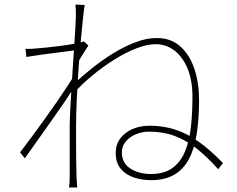

<svg xmlns="http://www.w3.org/2000/svg" viewBox="-20 -797 1040 843"><path d="M938 -54Q889 -109 842.5 -145.5Q796 -182 746 -200.5Q696 -219 634 -219Q604 -219 576.5 -207.5Q549 -196 532 -175.5Q515 -155 515 -128Q515 -81 552.5 -57Q590 -33 642 -33Q702 -33 738 -60Q774 -87 793 -133.5Q812 -180 818.5 -241.5Q825 -303 825 -372Q825 -444 803.5 -496Q782 -548 745.5 -575.5Q709 -603 663 -603Q626 -603 578.5 -584.5Q531 -566 481.5 -535Q432 -504 386 -466Q340 -428 306 -390L309 -433Q341 -463 383.5 -497Q426 -531 474 -561Q522 -591 572 -610.5Q622 -630 668 -630Q731 -630 772 -593Q813 -556 833.5 -494.5Q854 -433 854 -359Q854 -274 843.5 -208Q833 -142 808.5 -97Q784 -52 743.5 -29Q703 -6 644 -6Q604 -6 568.5 -17.5Q533 -29 510.5 -55.5Q488 -82 488 -126Q488 -162 508 -189Q528 -216 562 -230.5Q596 -245 637 -245Q726 -245 800.5 -206.5Q875 -168 959 -81ZM320 -578Q313 -577 288.5 -573.5Q264 -570 231 -566Q198 -562 162.5 -557Q127 -552 96 -547L92 -583Q104 -582 115 -582.5Q126 -583 136 -584Q153 -585 181 -588Q209 -591 241 -595Q273 -599 302 -604Q331 -609 349 -615L368 -597Q359 -583 348.5 -566.5Q338 -550 328 -533Q318 -516 310 -501L307 -417Q289 -387 263 -349Q237 -311 207 -268.5Q177 -226 146.5 -183Q116 -140 89 -102L68 -128Q86 -151 113 -187.5Q140 -224 170 -265.5Q200 -307 228 -347.5Q256 -388 277 -420Q298 -452 306 -468L312 -544ZM313 -718Q313 -731 313 -747Q313 -763 311 -777L352 -775Q349 -760 344.5 -717.5Q340 -675 334.5 -615.5Q329 -556 324.5 -489.5Q320 -423 317 -358.5Q314 -294 314 -242Q314 -192 314 -158Q314 -124 314.5 -93Q315 -62 316 -19Q317 -6 317.5 4.5Q318 15 319 26H283Q284 21 285 7.5Q286 -6 286 -18Q286 -66 286 -98.5Q286 -131 286 -163Q286 -195 286 -242Q286 -264 288 -305Q290 -346 293 -396.5Q296 -447 299.5 -499.5Q303 -552 306 -598.5Q309 -645 311 -677Q313 -709 313 -718Z"/></svg>

Font: Noto Sans TC Thin
Style: Regular
Weight: 100
Designer: Ryoko NISHIZUKA 西塚涼子 (kana, bopomofo & ideographs); Paul D. Hunt (Latin, Greek & Cyrillic); Sandoll Communications 산돌커뮤니
Foundry: Adobe
Version: Version 2.004-H2;hotconv 1.0.118;makeotfexe 2.5.65603